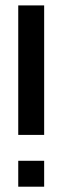

<svg xmlns="http://www.w3.org/2000/svg" viewBox="-20 -704 235 724"><path d="M48.8 -683.6H146.5V-195.3H48.8ZM48.8 0V-97.7H146.5V0Z"/></svg>

Font: BabelStone Runic Staveless
Style: Regular
Weight: 400
Designer: Andrew West
Foundry: BabelStone
Version: Version 3.002 March 14, 2022